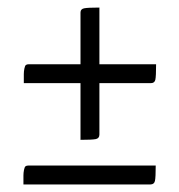

<svg xmlns="http://www.w3.org/2000/svg" viewBox="-20 -500 473 508"><path d="M193 -130V-280H43Q43 -297 43 -304Q43 -311 44.5 -318.5Q46 -326 48.5 -328Q51 -330 56 -330H193V-467Q193 -476 202.5 -478Q212 -480 243 -480V-330H393Q393 -298 391 -289Q389 -280 379 -280H243V-144Q243 -134 233.5 -132Q224 -130 193 -130ZM42 -12Q42 -29 42 -36Q42 -43 43.5 -50.5Q45 -58 47.5 -60Q50 -62 55 -62H392Q392 -31 390 -21.5Q388 -12 378 -12Z"/></svg>

Font: Yanone Kaffeesatz Light
Style: Regular
Weight: 300
Designer: Yanone (Cyrillic: Daniel Pouzeot)
Foundry: Yanone
Version: Version 1.003;PS 001.003;hotconv 1.0.88;makeotf.lib2.5.64775